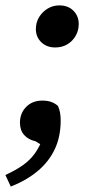

<svg xmlns="http://www.w3.org/2000/svg" viewBox="-28 -515 357 712"><path d="M12 177 -8 134Q31 116 57 97.5Q83 79 100.5 55Q118 31 131 -3L139 31L104 9Q77 3 61.5 -14.5Q46 -32 46 -60Q46 -95 69 -118.5Q92 -142 129 -142Q148 -142 162 -137Q176 -132 187 -122Q192 -111 194.5 -98Q197 -85 197 -68Q197 -8 175 38.5Q153 85 111.5 119.5Q70 154 12 177ZM177 -339Q145 -339 125 -358.5Q105 -378 105 -407Q105 -432 117 -451.5Q129 -471 148.5 -483Q168 -495 192 -495Q225 -495 244.5 -475Q264 -455 264 -426Q264 -402 252.5 -382Q241 -362 221.5 -350.5Q202 -339 177 -339Z"/></svg>

Font: Source Serif 4 SemiBold
Style: Italic
Weight: 600
Italic angle: -12°
Designer: Frank Grießhammer
Foundry: Adobe Systems Incorporated
Version: Version 4.004;hotconv 1.0.116;makeotfexe 2.5.65601